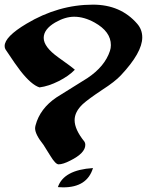

<svg xmlns="http://www.w3.org/2000/svg" viewBox="-20 -822 632 826"><path d="M380 -802Q499 -802 570 -720Q592 -695 592 -661Q592 -596 500 -498Q475 -471 419 -435Q359 -395 336 -374Q301 -341 301 -305Q301 -265 343 -213Q347 -207 347 -199Q347 -163 282 -131Q251 -115 232 -115Q219 -115 197 -151Q197 -151 167 -199Q131 -244 131 -270Q131 -275 133 -283Q152 -355 223 -403Q267 -430 356 -486Q431 -536 453 -603Q457 -615 457 -628Q457 -686 387 -725Q342 -750 299 -750Q260 -750 217 -725Q168 -696 168 -659Q168 -620 231 -575Q289 -534 302 -522Q276 -495 232.5 -473Q189 -451 150 -446Q115 -457 68 -517Q49 -541 4 -609Q0 -615 0 -624Q0 -664 94 -720Q231 -802 380 -802ZM380 -99Q355 -16 252 -16Q241 -16 229 -17Q254 -91 380 -99Z"/></svg>

Font: To Be Continued
Style: Regular
Weight: 400
Version: Macromedia Fontographer 4.1.4 9/2/97